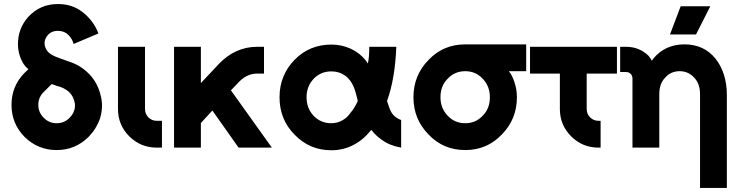

<svg xmlns="http://www.w3.org/2000/svg" viewBox="-20 -732 3678 952"><path d="M267 -712Q179 -712 120 -648Q68 -590 69 -510Q70 -461 95 -418Q100 -410 106.5 -402.5Q113 -395 121 -389L102 -371Q37 -305 37 -212Q37 -119 102 -53Q168 12 261 12Q353 12 419 -53Q458 -93 476 -145Q484 -172 485.5 -198Q487 -224 481 -251Q466 -322 419 -368Q399 -388 374.5 -403Q350 -418 321 -427Q291 -438 271.5 -445Q252 -452 243 -457Q231 -463 222.5 -470.5Q214 -478 209 -488Q192 -521 211 -550Q230 -579 267 -579Q299 -579 319 -559Q338 -540 345 -514L468 -566Q444 -630 388 -673Q338 -712 267 -712ZM236 -315Q241 -314 247.5 -311.5Q254 -309 262 -306Q268 -304 272 -303Q276 -302 277 -302Q306 -291 322 -276Q345 -255 351 -220Q354 -200 347 -182Q344 -173 338.5 -164.5Q333 -156 325 -148Q299 -121 261 -121Q223 -121 197 -148Q170 -174 170 -212Q170 -250 197 -276Z M565 -500V-192Q565 -112 621 -56Q678 0 757 0H783V-133H757Q733 -133 716 -150Q699 -167 699 -192V-500Z M843 -500V0H976V-122L1033 -184L1163 0H1328L1125 -284L1168 -329Q1207 -367 1254 -367H1289V-500H1254Q1201 -500 1152 -478Q1128 -467 1108 -452.5Q1088 -438 1069 -419L976 -320V-500Z M1623 -511Q1515 -511 1441 -436Q1366 -359 1366 -250Q1366 -195 1384.5 -148.5Q1403 -102 1441 -64Q1515 13 1623 13Q1681 13 1730 -12Q1756 -25 1778.5 -44Q1801 -63 1821 -88Q1832 -74 1845 -61.5Q1858 -49 1873 -39Q1893 -24 1917 -14.5Q1941 -5 1969 0V-137Q1957 -141 1947.5 -147.5Q1938 -154 1930 -162Q1923 -170 1917.5 -181Q1912 -192 1908 -205Q1907 -208 1904.5 -215Q1902 -222 1899 -231Q1919 -286 1930.5 -353.5Q1942 -421 1945 -500H1811Q1811 -477 1809.5 -456Q1808 -435 1804 -417Q1801 -422 1798 -426Q1795 -430 1792 -434Q1763 -470 1720 -490Q1675 -511 1623 -511ZM1623 -378Q1656 -378 1682 -363Q1709 -348 1726 -317Q1733 -306 1740 -284.5Q1747 -263 1754 -231Q1746 -214 1737 -199Q1728 -184 1719 -174Q1700 -146 1673 -133Q1662 -127 1649 -124Q1636 -121 1623 -121Q1570 -121 1535 -158Q1500 -195 1500 -250Q1500 -304 1535 -341Q1570 -378 1623 -378Z M2287 -512Q2178 -512 2105 -435Q2030 -359 2030 -250Q2030 -141 2105 -65Q2178 12 2287 12Q2395 12 2468 -65Q2543 -141 2543 -250Q2543 -269 2540 -287.5Q2537 -306 2531 -324Q2526 -339 2519.5 -353Q2513 -367 2503 -379H2589V-512ZM2287 -379Q2339 -379 2374 -341Q2409 -304 2409 -250Q2409 -223 2400.5 -200Q2392 -177 2374 -159Q2339 -121 2287 -121Q2234 -121 2199 -159Q2164 -196 2164 -250Q2164 -277 2172.5 -300Q2181 -323 2199 -341Q2234 -379 2287 -379Z M2608 -500V-367H2756V-192Q2756 -112 2812 -56Q2868 0 2948 0H2958V-133H2948Q2923 -133 2906 -150Q2889 -167 2889 -192V-367H3039V-500Z M3584 200V-260Q3584 -316 3569.5 -361.5Q3555 -407 3527 -442Q3470 -512 3374 -512Q3278 -512 3220 -442Q3218 -439 3216 -436.5Q3214 -434 3212 -431Q3209 -437 3205 -443Q3201 -449 3196 -455Q3150 -500 3084 -500H3055V-375H3084Q3097 -375 3107 -366Q3116 -356 3116 -343V0H3162H3232H3249V-265Q3249 -317 3278 -347Q3306 -379 3350 -379Q3393 -379 3422 -347Q3451 -317 3451 -265V200ZM3302 -561H3431L3502 -701H3355Z"/></svg>

Font: Unageo
Style: Bold
Weight: 700
Designer: Richard Sepsi
Foundry: Richard Sepsi
Version: Version 2.000